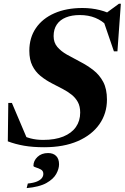

<svg xmlns="http://www.w3.org/2000/svg" viewBox="-20 -760 654 1008"><path d="M543.5 -623Q516.5 -651.5 480.5 -666.2Q444.5 -681 399 -681Q357 -681 326 -668.5Q295 -656 278.2 -631.2Q261.5 -606.5 261.5 -570.5Q261.5 -536.5 280.8 -513.8Q300 -491 331.5 -473.2Q363 -455.5 400.5 -436Q438.5 -416.5 470.5 -391.5Q502.5 -366.5 522 -329.8Q541.5 -293 541.5 -237Q541.5 -164.5 502 -108Q462.5 -51.5 388.5 -19.2Q314.5 13 211.5 13Q152 13 106.2 5Q60.5 -3 21 -18L23.5 -219.5H42.5L130 -13.5L79 -57.5Q110 -41.5 140.2 -33.5Q170.5 -25.5 206 -25.5Q269 -25.5 312.5 -43.2Q356 -61 378.5 -93.2Q401 -125.5 401 -169Q401 -201.5 388.8 -224Q376.5 -246.5 355.8 -263Q335 -279.5 309.2 -293Q283.5 -306.5 257 -320Q220.5 -338.5 193 -361Q165.5 -383.5 149.8 -415.2Q134 -447 134 -493.5Q134 -562 168.5 -612.5Q203 -663 265.8 -690.5Q328.5 -718 413 -718Q460.5 -718 503.8 -707.2Q547 -696.5 593.5 -671L527.5 -684L604.5 -740.5H614.5L596.5 -490.5H578L517 -668.5ZM155.5 110.5Q155.5 84 176.8 63.8Q198 43.5 232.5 43.5Q259.5 43.5 274.8 58.8Q290 74 290 102.5Q290 126.5 275.2 153.2Q260.5 180 223.8 200.8Q187 221.5 120 227.5L126 203.5Q156 200.5 173.8 193Q191.5 185.5 199.5 175.2Q207.5 165 207.5 153Q207.5 137 194.8 130Q182 123 168.8 119.2Q155.5 115.5 155.5 110.5Z"/></svg>

Font: Newsreader 60pt
Style: Bold Italic
Weight: 700
Italic angle: -17°
Designer: Hugues Gentile
Foundry: Production Type
Version: Version 1.003